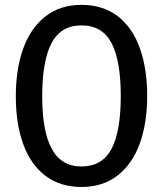

<svg xmlns="http://www.w3.org/2000/svg" viewBox="-20 -739 655 772"><path d="M307.7 12.8Q222.1 12.8 162.8 -32.1Q103.6 -76.9 73.6 -159Q43.6 -241 43.6 -351.8Q43.6 -461.5 73.6 -544.4Q103.6 -627.2 163.1 -673.3Q222.6 -719.5 307.7 -719.5Q393.3 -719.5 452.6 -674.4Q511.8 -629.2 541.8 -546.7Q571.8 -464.1 571.8 -352.8Q571.8 -243.6 541.8 -161.3Q511.8 -79 452.3 -33.1Q392.8 12.8 307.7 12.8ZM307.7 -636.9Q225.1 -636.9 187.4 -565.9Q149.7 -494.9 149.7 -351.8Q149.7 -210.8 188.2 -140.3Q226.7 -69.7 307.7 -69.7Q390.8 -69.7 428.2 -140Q465.6 -210.3 465.6 -352.8Q465.6 -495.9 428.2 -566.4Q390.8 -636.9 307.7 -636.9Z"/></svg>

Font: Fira Code Fixed Retina
Style: Regular
Weight: 450
Monospace: yes
Designer: Carrois Corporate, Edenspiekermann AG, Nikita Prokopov
Foundry: Carrois Corporate, Edenspiekermann AG, Nikita Prokopov
Version: Version 5.002